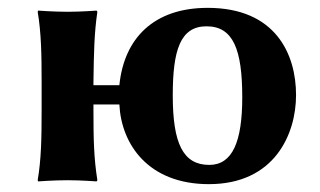

<svg xmlns="http://www.w3.org/2000/svg" viewBox="-20 -459 815 489"><path d="M86 -250V-179C86 -105 85 -54 76 0L77 3C77 3 117 0 152 0C186 0 226 3 226 3L228 0C219 -57 218 -104 218 -179V-193H284C289 -91 358 10 512 10C679 10 734 -117 734 -217C734 -321 682 -439 509 -439C371 -439 296 -361 284 -242H218V-250C219 -325 220 -375 228 -429L226 -432C226 -432 186 -429 152 -429C117 -429 77 -432 77 -432L76 -429C85 -375 86 -321 86 -250ZM506 -392C574 -392 597 -333 597 -211C597 -98 572 -39 513 -39C446 -39 420 -94 420 -216C420 -331 439 -392 506 -392Z"/></svg>

Font: Libertinus Sans
Style: Bold
Weight: 700
Designer: Philipp H. Poll, Khaled Hosny
Foundry: Caleb Maclennan
Version: Version 7.050;RELEASE